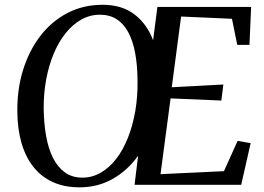

<svg xmlns="http://www.w3.org/2000/svg" viewBox="-20 -772 1104 802"><path d="M312.5 10.5Q248 10.5 199.5 -12Q151 -34.5 118.5 -76.2Q86 -118 69.5 -175.8Q53 -233.5 52.5 -304Q51 -397.5 76 -478.8Q101 -560 148.2 -621.5Q195.5 -683 261.5 -717.5Q327.5 -752 408.5 -752Q489.5 -752 541.8 -711.8Q594 -671.5 619.5 -604L637.5 -743H1029L1022 -584.5H971L949 -693.5L736.5 -703L697.5 -407.5L913 -419L904.5 -352L692.5 -361L650.5 -44.5L915.5 -57L972.5 -183.5L1027 -174L987.5 0H542L557 -121.5Q513.5 -60.5 451.2 -25Q389 10.5 312.5 10.5ZM324 -30Q365 -30 401 -50.8Q437 -71.5 465.5 -108.5Q494 -145.5 514.2 -196.2Q534.5 -247 545 -307.8Q555.5 -368.5 554.5 -435.5Q554 -500 544.5 -550.8Q535 -601.5 515.8 -637.2Q496.5 -673 467.2 -691.8Q438 -710.5 397 -710.5Q356 -710.5 320 -690.5Q284 -670.5 254.8 -634.2Q225.5 -598 204.8 -548.8Q184 -499.5 173 -440.5Q162 -381.5 162.5 -316.5Q163.5 -255 172.8 -203Q182 -151 201.5 -112.2Q221 -73.5 251.2 -51.8Q281.5 -30 324 -30Z"/></svg>

Font: Merriweather 72pt
Style: Italic
Weight: 400
Italic angle: -7.8°
Version: Version 2.101